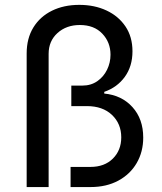

<svg xmlns="http://www.w3.org/2000/svg" viewBox="-20 -757 656 777"><path d="M87.9 0V-540.5Q87.9 -601.6 115 -645.8Q142.1 -689.9 190.2 -713.6Q238.3 -737.3 300.8 -737.3Q362.3 -737.3 410.9 -714.6Q459.5 -691.9 487.8 -649.9Q516.1 -607.9 516.1 -549.3Q516.1 -488.8 485.1 -446Q454.1 -403.3 401.9 -385.3V-378.4Q472.7 -371.6 516.1 -323.5Q559.6 -275.4 559.6 -200.2Q559.6 -142.6 533.2 -97.2Q506.8 -51.8 458.7 -25.9Q410.6 0 346.2 0H265.6V-81.5H346.2Q402.8 -81.5 436.8 -115.2Q470.7 -148.9 470.7 -201.2Q470.7 -256.3 433.1 -292Q395.5 -327.6 331.5 -327.6H268.6V-410.6H313Q348.1 -410.6 373.8 -428.5Q399.4 -446.3 413.3 -474.9Q427.2 -503.4 427.2 -535.6Q427.2 -585.9 394 -620.8Q360.8 -655.8 303.2 -655.8Q248.5 -655.8 212.6 -623.3Q176.8 -590.8 176.8 -539.1V0Z"/></svg>

Font: Inter Variable
Style: Regular
Weight: 400
Designer: Rasmus Andersson
Foundry: rsms
Version: Version 4.001;git-9221beed3